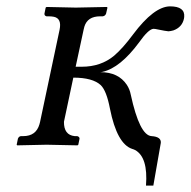

<svg xmlns="http://www.w3.org/2000/svg" viewBox="-20 -453 597 601"><path d="M105.5 -71.8 166.5 -359.9Q173.8 -395 148.9 -400.4Q141.6 -401.9 132.3 -401.9H125.5Q118.7 -403.8 119.1 -410.2L123 -429.2L125.5 -431.2Q126.5 -431.2 217.3 -429.2L314.5 -431.2L316.4 -429.2L312 -410.2Q309.1 -402.8 301.3 -401.9H293.5Q253.9 -401.9 244.1 -369.6Q242.7 -364.7 241.7 -359.9L216.8 -244.1H235.8Q295.9 -244.1 337.4 -278.8Q364.7 -302.2 396.5 -345.2Q461.9 -432.6 512.2 -433.1Q559.6 -433.1 556.6 -399.9Q556.2 -396.5 555.7 -394Q549.8 -367.7 522.9 -357.9Q514.6 -355.5 507.3 -355Q502 -355 466.3 -362.3Q462.4 -362.8 460 -362.8Q444.3 -361.3 415 -319.8Q356.4 -240.7 300.8 -228Q296.9 -227.1 294.4 -227.1Q350.6 -227.1 377 -187.5Q386.2 -173.3 389.2 -157.2Q417 -28.8 454.6 -26.9Q484.9 -24.9 483.4 -5.9L460 127.9H437Q443.8 39.1 402.8 16.6Q397.9 14.2 394 13.2Q346.2 -2.4 324.2 -112.8Q313.5 -168.9 295.4 -186.5Q270 -210 209.5 -210L180.2 -71.8Q179.7 -30.3 213.9 -26.9H221.7Q229 -24.9 229 -19L225.1 0L222.7 2Q221.7 2 126 0L33.7 2L32.2 0L36.1 -19Q39.1 -26.4 45.9 -26.9H52.7Q92.8 -26.9 103.5 -64Q104.5 -68.4 105.5 -71.8Z"/></svg>

Font: Linux Libertine Display Slanted O
Style: Slanted
Weight: 400
Designer: Philipp H. Poll
Foundry: Philipp H. Poll
Version: Version 5.0.9